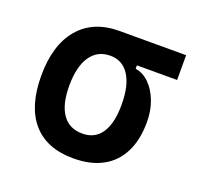

<svg xmlns="http://www.w3.org/2000/svg" viewBox="-98 -628 782 747"><g transform="rotate(20 293.0 -254.5)"><path d="M275.9 9.8Q165.5 9.8 107.4 -56.9Q49.3 -123.5 49.3 -250.5Q49.3 -377.9 108.9 -447.8Q168.5 -517.6 275.9 -517.6L385.3 -486.8V-400.9Q417.5 -396 442.9 -370.6Q468.3 -345.2 482.9 -306.4Q497.6 -267.6 497.6 -221.2Q497.6 -147 471.7 -95.5Q445.8 -43.9 396.5 -17.1Q347.2 9.8 275.9 9.8ZM275.9 -92.8Q327.6 -92.8 354.7 -133.1Q381.8 -173.3 381.8 -250.5Q381.8 -329.6 354.2 -372.3Q326.7 -415 275.9 -415Q222.7 -415 193.8 -372.3Q165 -329.6 165 -250.5Q165 -173.3 193.4 -133.1Q221.7 -92.8 275.9 -92.8ZM275.9 -415V-517.6H551.8V-415Z"/></g></svg>

Font: Cascadia Mono Medium
Style: Regular
Weight: 500
Monospace: yes
Designer: Aaron Bell
Foundry: Saja Typeworks
Version: Version 2407.024